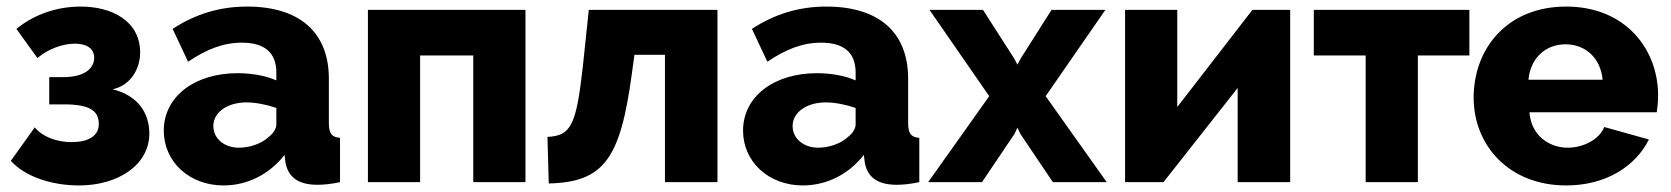

<svg xmlns="http://www.w3.org/2000/svg" viewBox="-20 -555 5090 585"><path d="M94 -378C126 -406 172 -422 208 -422C243 -422 267 -408 267 -379C267 -345 235 -320 173 -320H130V-237H175C256 -237 281 -216 281 -177C281 -140 248 -122 198 -122C152 -122 108 -139 86 -167L13 -65C54 -19 133 10 221 10C342 10 435 -54 435 -148C435 -214 397 -265 323 -283C376 -294 407 -343 407 -395C407 -491 321 -535 226 -535C158 -535 88 -514 30 -467Z M661 10C733 10 800 -23 847 -83L850 -59C858 -16 888 8 947 8C965 8 988 6 1016 0V-135C991 -137 982 -148 982 -180V-315C982 -458 891 -535 733 -535C649 -535 575 -512 506 -467L553 -367C610 -405 660 -425 717 -425C788 -425 822 -393 822 -334V-310C791 -324 748 -332 704 -332C572 -332 479 -260 479 -157C479 -62 557 10 661 10ZM708 -105C663 -105 630 -133 630 -171C630 -213 673 -243 731 -243C759 -243 794 -236 822 -226V-176C822 -163 813 -149 799 -138C778 -118 742 -105 708 -105Z M1581 -525H1101V0H1260V-386H1422V0H1581Z M1652 4C1820 0 1870 -71 1905 -329L1913 -388H2006V0H2166V-525H1774L1756 -354C1736 -174 1720 -141 1648 -138Z M2426 10C2498 10 2565 -23 2612 -83L2615 -59C2623 -16 2653 8 2712 8C2730 8 2753 6 2781 0V-135C2756 -137 2747 -148 2747 -180V-315C2747 -458 2656 -535 2498 -535C2414 -535 2340 -512 2271 -467L2318 -367C2375 -405 2425 -425 2482 -425C2553 -425 2587 -393 2587 -334V-310C2556 -324 2513 -332 2469 -332C2337 -332 2244 -260 2244 -157C2244 -62 2322 10 2426 10ZM2473 -105C2428 -105 2395 -133 2395 -171C2395 -213 2438 -243 2496 -243C2524 -243 2559 -236 2587 -226V-176C2587 -163 2578 -149 2564 -138C2543 -118 2507 -105 2473 -105Z M2812 -525 2994 -262 2808 0H2972L3071 -147L3080 -166L3089 -147L3188 0H3352L3166 -262L3348 -525H3184L3090 -377L3080 -358L3070 -377L2975 -525Z M3567 -525H3408V0H3525L3751 -287V0H3911V-525H3796L3567 -229Z M4300 -386H4457V-525H3983V-386H4141V0H4300Z M4752 10C4873 10 4963 -48 5004 -130L4868 -168C4853 -130 4804 -105 4757 -105C4699 -105 4645 -143 4640 -213H5028C5030 -226 5032 -245 5032 -264C5032 -407 4931 -535 4752 -535C4573 -535 4470 -408 4470 -257C4470 -115 4575 10 4752 10ZM4637 -312C4643 -377 4688 -420 4750 -420C4811 -420 4857 -378 4863 -312Z"/></svg>

Font: Raleway
Style: ExtraBold
Weight: 800
Designer: Matt McInerney, Pablo Impallari, Rodrigo Fuenzalida
Foundry: Matt McInerney, Pablo Impallari, Rodrigo Fuenzalida
Version: Version 3.000